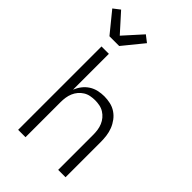

<svg xmlns="http://www.w3.org/2000/svg" viewBox="-313 -1091 1197 1197"><g transform="rotate(45 285.5 -492.0)"><path d="M91 0V-735H156V-419Q166 -444 182.5 -465.5Q199 -487 221.5 -501.5Q244 -516 270.5 -522Q297 -528 323 -528Q350 -528 377 -522Q404 -516 426.5 -501Q449 -486 465.5 -464Q482 -442 492 -416.5Q502 -391 505.5 -364Q509 -337 509 -310V0H444V-310Q444 -330 441 -350.5Q438 -371 430 -390Q422 -409 409 -424.5Q396 -440 378.5 -451Q361 -462 340.5 -466Q320 -470 300 -470Q280 -470 259.5 -466Q239 -462 221.5 -451Q204 -440 191 -424.5Q178 -409 170 -390Q162 -371 159 -350.5Q156 -330 156 -310V0ZM81 -815 -29 -950 15 -984 124 -863 233 -984 277 -950 167 -815Z"/></g></svg>

Font: Iosevka Aile Light
Style: Regular
Weight: 300
Designer: Belleve Invis
Foundry: Belleve Invis
Version: Version 27.3.5; ttfautohint (v1.8.4)